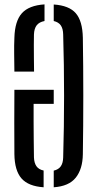

<svg xmlns="http://www.w3.org/2000/svg" viewBox="-20 -826 434 854"><path d="M219 7V-67Q240.5 -72 250.5 -86.5Q260.5 -101 261 -126Q263 -193.5 264 -262Q265 -330.5 265 -399.5Q265 -468.5 264 -537Q263 -605.5 261 -672.5Q260.5 -698.5 250.5 -713Q240.5 -727.5 219 -732.5V-806Q287.5 -801.5 317.2 -767Q347 -732.5 348.5 -658Q349.5 -596.5 350 -531.2Q350.5 -466 350.5 -399.5Q350.5 -333 350 -267.5Q349.5 -202 348.5 -140Q347.5 -74 317 -35.8Q286.5 2.5 219 7ZM44 -140.5Q43.5 -216 43.5 -281.8Q43.5 -347.5 44 -426.5H219V-364H129.5V-284.5Q129.5 -245.5 130 -206.5Q130.5 -167.5 131 -126Q132 -101 142.2 -86.5Q152.5 -72 174 -67.5V7Q106.5 2.5 75.8 -32.2Q45 -67 44 -140.5ZM44 -507.5Q43.5 -549.5 43 -587.2Q42.5 -625 44 -658Q46 -732 77.2 -767Q108.5 -802 178 -806.5V-732.5Q154.5 -728 143.2 -713.5Q132 -699 131 -672.5Q130.5 -652.5 130.5 -626Q130.5 -599.5 130.8 -569.5Q131 -539.5 131.5 -507.5Z"/></svg>

Font: Big Shoulders Stencil Display Thin SemiBold
Style: Regular
Weight: 600
Version: Version 2.001